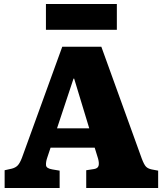

<svg xmlns="http://www.w3.org/2000/svg" viewBox="-20 -933 807 953"><path d="M3 0V-88L39 -96Q58 -101 68.5 -112.5Q79 -124 89 -150L289 -701H483L684 -145Q695 -116 704.5 -106Q714 -96 733 -92L765 -86V0H408V-88L447 -94Q465 -97 469 -109.5Q473 -122 467 -145L450 -200H231L214 -149Q207 -128 208.5 -112.5Q210 -97 240 -92L276 -86V0ZM263 -296H423L348 -543H345ZM208 -785V-913H560V-785Z"/></svg>

Font: Literata ExtraBold
Style: Regular
Weight: 800
Designer: Latin by Veronika Burian and Jose Scaglione. Greek by Irene Vlachou. Cyrillic by Vera Evstafieva.
Foundry: TypeTogether
Version: Version 3.103;gftools[0.9.29]